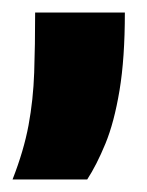

<svg xmlns="http://www.w3.org/2000/svg" viewBox="-28 -156 234 306"><path d="M-8 130Q10 84 17.5 43.5Q25 3 26.5 -40.5Q28 -84 28 -136H171Q171 -63 162.5 -12Q154 39 140 73Q126 107 111 130Z"/></svg>

Font: Bricolage Grotesque SemiCondensed ExtraBold
Style: Regular
Weight: 800
Width: 4
Designer: Mathieu Triay
Foundry: Atelier Triay
Version: Version 1.001;gftools[0.9.33.dev8+g029e19f]